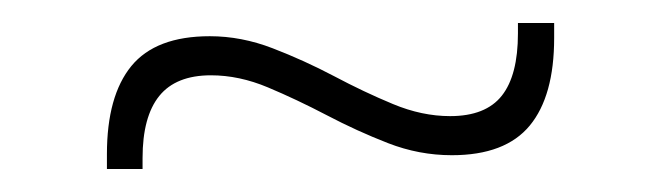

<svg xmlns="http://www.w3.org/2000/svg" viewBox="-20 -379 575 167"><path d="M373 -244Q344.5 -244 317.5 -254.5Q290.5 -265 264.2 -278.8Q238 -292.5 213 -303Q188 -313.5 163.5 -313.5Q133 -313.5 118.5 -295.5Q104 -277.5 104 -241.5V-232H73V-245Q73 -295.5 94.2 -321.5Q115.5 -347.5 162.5 -347.5Q190 -347.5 217.2 -337Q244.5 -326.5 270.5 -312.8Q296.5 -299 321.8 -288.5Q347 -278 371.5 -278Q402.5 -278 416.5 -295.8Q430.5 -313.5 430.5 -350V-359H462V-346Q462 -295.5 440.8 -269.8Q419.5 -244 373 -244Z"/></svg>

Font: Anek Bangla ExtraLight
Style: Regular
Weight: 250
Designer: Sulekha Rajkumar (Bangla), Yesha Goshar (Latin)
Foundry: Ek Type
Version: Version 1.003